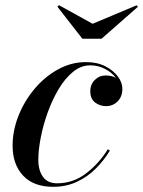

<svg xmlns="http://www.w3.org/2000/svg" viewBox="-20 -709 551 739"><path d="M336.5 -617.5 505.5 -688.5 511 -683 371 -560H297L201 -683L207 -689ZM403 -129.5Q381 -93 349.8 -61.2Q318.5 -29.5 277.2 -9.8Q236 10 184.5 10Q109 10 68.8 -33.2Q28.5 -76.5 28.5 -148Q28.5 -206 51 -263Q73.5 -320 113 -367Q152.5 -414 203.5 -442Q254.5 -470 311 -470Q354 -470 385.2 -454Q416.5 -438 433.8 -414.5Q451 -391 451 -367.5Q451 -337 432.8 -318.8Q414.5 -300.5 388 -300.5Q364.5 -300.5 346 -314.5Q327.5 -328.5 327.5 -358.5Q327.5 -384 344.8 -401.2Q362 -418.5 386.5 -418.5Q410 -418.5 426 -409.5Q411 -429.5 384.8 -443.5Q358.5 -457.5 327 -457.5Q291.5 -457.5 260.8 -432.2Q230 -407 205.5 -365.8Q181 -324.5 163.5 -275.8Q146 -227 136.8 -179.2Q127.5 -131.5 127.5 -94Q127.5 -53 145.5 -28.2Q163.5 -3.5 199.5 -3.5Q262.5 -3.5 312.5 -42.5Q362.5 -81.5 395 -134.5Z"/></svg>

Font: Bodoni* 24pt Medium
Style: Italic
Weight: 500
Italic angle: -13°
Version: Version 2.3